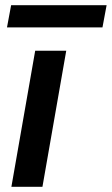

<svg xmlns="http://www.w3.org/2000/svg" viewBox="-20 -722 432 742"><path d="M24 0 116 -526H236L144 0ZM7 -616 23 -702H392L376 -616Z"/></svg>

Font: DM Sans 9pt SemiBold
Style: Italic
Weight: 600
Italic angle: -10°
Version: Version 4.004;gftools[0.9.30]